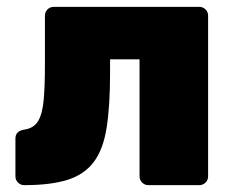

<svg xmlns="http://www.w3.org/2000/svg" viewBox="-20 -540 685 560"><path d="M51 0Q40 0 32.5 -7.5Q25 -15 25 -26V-136Q25 -158 51 -162Q79 -166 91.5 -187.5Q104 -209 107.5 -249.5Q111 -290 111 -347V-494Q111 -505 118.5 -512.5Q126 -520 137 -520H561Q572 -520 579.5 -512.5Q587 -505 587 -494V-26Q587 -15 579.5 -7.5Q572 0 561 0H413Q402 0 394.5 -7.5Q387 -15 387 -26V-367H301V-326Q301 -231 291 -167.5Q281 -104 253.5 -67.5Q226 -31 177 -15.5Q128 0 51 0Z"/></svg>

Font: Rubik Light ExtraBold
Style: Regular
Weight: 800
Version: Version 2.104